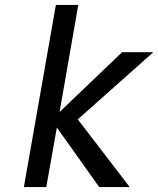

<svg xmlns="http://www.w3.org/2000/svg" viewBox="-20 -760 643 780"><path d="M383 0 211 -242 168 0H77L207 -740H298L222 -305L476 -548H603L296 -275L507 0Z"/></svg>

Font: Fz Poppins
Style: Italic
Weight: 400
Italic angle: -10°
Designer: Ninad Kale (Devanagari), Jonny Pinhorn (Latin)
Foundry: Indian Type Foundry
Version: Vit hóa bi Vntype.Com & FontZin.Com